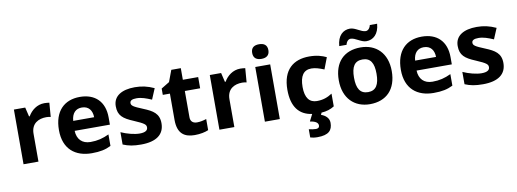

<svg xmlns="http://www.w3.org/2000/svg" viewBox="-72 -1204 5081 1888"><g transform="rotate(-10 2468.0 -260.0)"><path d="M383 -556C310 -556 252 -510 220 -454H213L191 -546H78V0H227V-278C227 -381 301 -417 378 -417C391 -417 412 -415 422 -412L433 -552C421 -554 398 -556 383 -556Z M737 -556C583 -556 479 -460 479 -269C479 -80 595 10 759 10C843 10 897 -2 951 -29V-144C890 -115 836 -101 766 -101C682 -101 633 -152 630 -236H982V-308C982 -467 888 -556 737 -556ZM738 -450C808 -450 841 -401 842 -335H633C639 -414 680 -450 738 -450Z M1484 -162C1484 -259 1425 -294 1332 -332C1236 -371 1218 -384 1218 -410C1218 -434 1240 -446 1284 -446C1333 -446 1379 -429 1433 -406L1478 -513C1413 -543 1354 -556 1286 -556C1155 -556 1070 -505 1070 -404C1070 -311 1116 -275 1219 -232C1325 -187 1337 -173 1337 -146C1337 -118 1314 -99 1256 -99C1204 -99 1130 -118 1071 -145V-22C1126 1 1175 10 1251 10C1405 10 1484 -51 1484 -162Z M1830 -109C1791 -109 1765 -129 1765 -171V-434H1918V-546H1765V-662H1670L1627 -547L1545 -497V-434H1616V-171C1616 -30 1689 10 1787 10C1843 10 1892 -1 1924 -15V-126C1893 -116 1863 -109 1830 -109Z M2339 -556C2266 -556 2208 -510 2176 -454H2169L2147 -546H2034V0H2183V-278C2183 -381 2257 -417 2334 -417C2347 -417 2368 -415 2378 -412L2389 -552C2377 -554 2354 -556 2339 -556Z M2563 -760C2518 -760 2482 -743 2482 -687C2482 -632 2518 -614 2563 -614C2607 -614 2644 -632 2644 -687C2644 -743 2607 -760 2563 -760ZM2637 -546H2488V0H2637Z M3122 122C3122 73 3083 43 3043 30L3052 9C3106 5 3143 -7 3181 -31V-158C3135 -128 3090 -111 3028 -111C2954 -111 2912 -162 2912 -271C2912 -381 2950 -436 3028 -436C3068 -436 3107 -423 3154 -404L3198 -519C3157 -539 3103 -556 3028 -556C2869 -556 2760 -470 2760 -270C2760 -100 2831 -12 2959 6L2924 75C2984 84 3005 104 3005 128C3005 151 2989 158 2970 158C2950 158 2919 153 2900 148V230C2919 236 2942 240 2971 240C3085 240 3122 197 3122 122Z M3337 -605H3410C3418 -640 3439 -657 3459 -657C3506 -657 3556 -606 3609 -606C3677 -606 3734 -654 3742 -757H3669C3661 -722 3640 -705 3620 -705C3573 -705 3523 -756 3470 -756C3401 -756 3345 -709 3337 -605ZM3803 -274C3803 -455 3693 -556 3540 -556C3375 -556 3274 -455 3274 -274C3274 -92 3384 10 3537 10C3701 10 3803 -92 3803 -274ZM3426 -274C3426 -382 3459 -436 3538 -436C3618 -436 3651 -382 3651 -274C3651 -166 3618 -110 3539 -110C3459 -110 3426 -166 3426 -274Z M4151 -556C3997 -556 3893 -460 3893 -269C3893 -80 4009 10 4173 10C4257 10 4311 -2 4365 -29V-144C4304 -115 4250 -101 4180 -101C4096 -101 4047 -152 4044 -236H4396V-308C4396 -467 4302 -556 4151 -556ZM4152 -450C4222 -450 4255 -401 4256 -335H4047C4053 -414 4094 -450 4152 -450Z M4898 -162C4898 -259 4839 -294 4746 -332C4650 -371 4632 -384 4632 -410C4632 -434 4654 -446 4698 -446C4747 -446 4793 -429 4847 -406L4892 -513C4827 -543 4768 -556 4700 -556C4569 -556 4484 -505 4484 -404C4484 -311 4530 -275 4633 -232C4739 -187 4751 -173 4751 -146C4751 -118 4728 -99 4670 -99C4618 -99 4544 -118 4485 -145V-22C4540 1 4589 10 4665 10C4819 10 4898 -51 4898 -162Z"/></g></svg>

Font: Noto Sans Malayalam
Style: Bold
Weight: 700
Designer: Jelle Bosma - Monotype Design Team
Foundry: Monotype Imaging Inc.
Version: Version 2.104